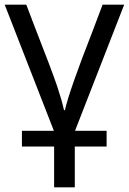

<svg xmlns="http://www.w3.org/2000/svg" viewBox="-20 -556 548 816"><path d="M297.9 66.9V240.2H210V66.9H73.2V0H209L0 -536.1H91.8L121.1 -459Q202.6 -250.5 222.9 -189.7Q243.2 -128.9 252 -87.9H255.9Q274.9 -171.9 371.1 -417.5L416 -536.1H507.8L298.8 0H433.1V66.9Z"/></svg>

Font: NotoSans
Style: Regular
Weight: 400
Designer: Monotype Design team
Foundry: Monotype Imaging Inc.
Version: Version 1.04